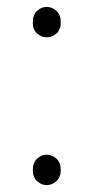

<svg xmlns="http://www.w3.org/2000/svg" viewBox="-20 -523 271 556"><path d="M115 -415Q100 -415 87.5 -426Q75 -437 75 -458Q75 -480 87.5 -491.5Q100 -503 115 -503Q131 -503 143.5 -491.5Q156 -480 156 -458Q156 -437 143.5 -426Q131 -415 115 -415ZM115 13Q100 13 87.5 1.5Q75 -10 75 -30Q75 -52 87.5 -63.5Q100 -75 115 -75Q131 -75 143.5 -63.5Q156 -52 156 -30Q156 -10 143.5 1.5Q131 13 115 13Z"/></svg>

Font: Kinto Sans Thin
Style: Regular
Weight: 100
Designer: Authors: Ryoko NISHIZUKA  (kana & ideographs); Paul D. Hunt (Latin, Greek & Cyrillic); Wenlong ZHANG  (bopomofo); Sandol
Foundry: Adobe Systems Incorporated, ookami Inc.
Version: Version 0.001